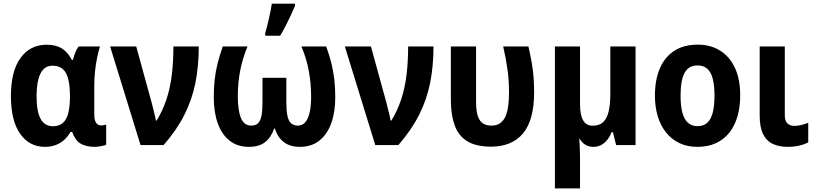

<svg xmlns="http://www.w3.org/2000/svg" viewBox="-20 -804 4517 1064"><path d="M273.4 -104.5Q306.6 -104.5 327.4 -121.8Q348.1 -139.2 357.7 -174.8Q367.2 -210.4 367.7 -265.6V-272Q367.7 -356.4 345.9 -398.2Q324.2 -439.9 271 -439.9Q226.1 -439.9 204.3 -396.2Q182.6 -352.5 182.6 -270Q182.6 -187 204.8 -145.8Q227.1 -104.5 273.4 -104.5ZM229 9.8Q142.6 9.8 91.6 -62.7Q40.5 -135.3 40.5 -271Q40.5 -409.7 93.8 -482.9Q147 -556.2 238.8 -556.2Q290 -556.2 323.2 -535.2Q356.4 -514.2 377.9 -472.2H384.3Q389.2 -492.7 397.2 -512.7Q405.3 -532.7 415.5 -546.4H533.7Q525.9 -521.5 518.6 -486.3Q511.2 -451.2 506.8 -410.9Q502.4 -370.6 502.4 -329.6V-169.4Q502.4 -137.2 512.9 -123Q523.4 -108.9 540 -108.9Q547.9 -108.9 555.9 -110.4Q564 -111.8 568.4 -113.8V-2.4Q564 0.5 552.7 3.2Q541.5 5.9 528.8 7.8Q516.1 9.8 506.8 9.8Q455.1 9.8 425.5 -8.8Q396 -27.3 379.9 -72.8H370.6Q356.4 -47.9 336.2 -29.3Q315.9 -10.7 289.3 -0.5Q262.7 9.8 229 9.8Z M590.3 -546.4H734.9L820.3 -235.8Q824.2 -219.7 828.9 -201.7Q833.5 -183.6 837.6 -166.3Q841.8 -148.9 844.2 -135.7H848.1Q881.8 -190.9 902.3 -252.9Q922.9 -314.9 931.9 -387.7Q940.9 -460.4 940.9 -546.4H1081.5Q1081.5 -439 1063.2 -346.2Q1044.9 -253.4 1002.4 -168.7Q960 -84 886.7 0H758.8Z M1787.6 -546.4Q1805.7 -497.6 1816.7 -452.9Q1827.6 -408.2 1832.8 -362.8Q1837.9 -317.4 1837.9 -265.1Q1837.9 -181.6 1815.2 -119.9Q1792.5 -58.1 1749 -24.2Q1705.6 9.8 1642.1 9.8Q1586.9 9.8 1553 -16.4Q1519 -42.5 1503.4 -91.3H1499Q1482.4 -42.5 1449.2 -16.4Q1416 9.8 1358.9 9.8Q1295.9 9.8 1252.4 -24.4Q1209 -58.6 1186.8 -120.4Q1164.6 -182.1 1164.6 -265.1Q1164.6 -317.9 1169.7 -363Q1174.8 -408.2 1185.8 -452.4Q1196.8 -496.6 1214.4 -546.4H1351.6Q1324.7 -482.4 1311.3 -414.1Q1297.9 -345.7 1297.9 -270.5Q1297.9 -192.9 1315.2 -150.4Q1332.5 -107.9 1372.6 -107.9Q1396.5 -107.9 1410.2 -121.3Q1423.8 -134.8 1429.2 -163.1Q1434.6 -191.4 1434.6 -234.9V-373H1566.9V-234.9Q1566.9 -190.4 1572.8 -162.6Q1578.6 -134.8 1592.3 -121.6Q1606 -108.4 1629.9 -107.9Q1655.8 -107.9 1672.1 -127Q1688.5 -146 1696.3 -182.1Q1704.1 -218.3 1704.1 -268.6Q1704.1 -340.8 1691.2 -411.1Q1678.2 -481.4 1650.4 -546.4ZM1449.7 -606V-620.6Q1454.1 -634.8 1459.5 -656.2Q1464.8 -677.7 1470.5 -701.7Q1476.1 -725.6 1480.2 -747.3Q1484.4 -769 1486.3 -783.7H1614.7V-771.5Q1604.5 -746.6 1591.6 -719Q1578.6 -691.4 1564 -662.8Q1549.3 -634.3 1532.7 -606Z M1891.1 -546.4H2035.6L2121.1 -235.8Q2125 -219.7 2129.6 -201.7Q2134.3 -183.6 2138.4 -166.3Q2142.6 -148.9 2145 -135.7H2148.9Q2182.6 -190.9 2203.1 -252.9Q2223.6 -314.9 2232.7 -387.7Q2241.7 -460.4 2241.7 -546.4H2382.3Q2382.3 -439 2364 -346.2Q2345.7 -253.4 2303.2 -168.7Q2260.7 -84 2187.5 0H2059.6Z M2700.2 8.8Q2617.2 8.3 2568.8 -21.7Q2520.5 -51.8 2499.8 -108.9Q2479 -166 2478.5 -246.6V-546.4H2618.2V-237.3Q2618.2 -170.4 2637.9 -139.2Q2657.7 -107.9 2704.1 -107.9Q2753.4 -107.9 2777.1 -150.6Q2800.8 -193.4 2800.8 -293Q2800.8 -356.9 2792.5 -417.5Q2784.2 -478 2768.6 -546.4H2908.2Q2919.4 -498 2926.5 -457.5Q2933.6 -417 2936.8 -377.4Q2939.9 -337.9 2939.9 -291.5Q2939.9 -139.2 2878.7 -65.2Q2817.4 8.8 2700.2 8.8Z M3502 -546.4V0H3394.5L3376.5 -71.8H3369.6Q3358.9 -45.4 3344 -27.3Q3329.1 -9.3 3310.3 0.2Q3291.5 9.8 3268.6 9.8Q3243.2 9.8 3224.4 -1.5Q3205.6 -12.7 3192.9 -34.2H3189.9Q3191.4 -21 3192.4 -1.5Q3193.4 18.1 3193.8 39.3Q3194.3 60.5 3194.3 79.1V240.2H3055.2V-546.4H3194.3V-226.6Q3194.3 -168 3211.2 -137.7Q3228 -107.4 3264.6 -107.4Q3303.2 -107.4 3324.5 -129.2Q3345.7 -150.9 3354 -191.2Q3362.3 -231.4 3362.3 -286.1V-546.4Z M4082 -274.4Q4082 -211.9 4067.1 -159.9Q4052.2 -107.9 4022.5 -69.8Q3992.7 -31.7 3948.2 -11Q3903.8 9.8 3844.7 9.8Q3789.1 9.8 3745.6 -10.7Q3702.1 -31.2 3671.6 -69.1Q3641.1 -106.9 3625.2 -159.2Q3609.4 -211.4 3609.4 -274.4Q3609.4 -361.3 3636.5 -424.6Q3663.6 -487.8 3716.3 -522.2Q3769 -556.6 3847.2 -556.6Q3917 -556.6 3970 -523.9Q4022.9 -491.2 4052.5 -428.5Q4082 -365.7 4082 -274.4ZM3751.5 -273.4Q3751.5 -218.3 3761.2 -180.7Q3771 -143.1 3792 -124Q3813 -105 3846.2 -105Q3879.4 -105 3899.9 -124Q3920.4 -143.1 3929.9 -180.9Q3939.5 -218.8 3939.5 -274.4Q3939.5 -330.6 3929.9 -367.4Q3920.4 -404.3 3899.7 -422.9Q3878.9 -441.4 3845.7 -441.4Q3795.9 -441.4 3773.7 -399.9Q3751.5 -358.4 3751.5 -273.4Z M4329.1 -546.4V-165Q4329.1 -135.3 4343 -120.8Q4356.9 -106.4 4381.3 -106.4Q4401.4 -106.4 4420.7 -111.3Q4439.9 -116.2 4459 -123.5V-15.1Q4437 -3.4 4408 3.2Q4378.9 9.8 4345.2 9.8Q4297.4 9.8 4262.5 -6.6Q4227.5 -22.9 4208.7 -61Q4189.9 -99.1 4189.9 -164.1V-546.4Z"/></svg>

Font: Open Sans SemiCondensed
Style: Bold
Weight: 700
Width: 4
Designer: Monotype Design Team
Foundry: Monotype Imaging Inc.
Version: Version 3.003